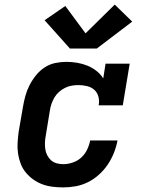

<svg xmlns="http://www.w3.org/2000/svg" viewBox="-20 -807 640 835"><path d="M255 8Q231 8 207.5 5Q184 2 163 -6Q142 -14 124 -27Q106 -40 92 -57Q78 -74 70 -95Q62 -116 58.5 -139Q55 -162 56.5 -185.5Q58 -209 61 -233L80 -343Q84 -367 90.5 -390.5Q97 -414 108.5 -436.5Q120 -459 136.5 -479.5Q153 -500 174.5 -514Q196 -528 220.5 -533Q245 -538 269 -538Q292 -538 315.5 -534Q339 -530 360 -521.5Q381 -513 399 -499Q417 -485 429 -466L439 -530H544L514 -349H409Q413 -368 408 -386.5Q403 -405 390 -416.5Q377 -428 358.5 -432.5Q340 -437 321 -437Q307 -437 292 -434.5Q277 -432 263 -425Q249 -418 237 -407.5Q225 -397 217 -383.5Q209 -370 204 -355.5Q199 -341 197 -327L179 -217Q176 -202 175.5 -187Q175 -172 177 -158Q179 -144 185.5 -131.5Q192 -119 202 -110Q212 -101 226 -97Q240 -93 255 -93Q275 -93 296 -100Q317 -107 333 -121.5Q349 -136 358.5 -155.5Q368 -175 372 -196H491Q486 -169 475.5 -142.5Q465 -116 449 -92Q433 -68 411 -48Q389 -28 363 -15Q337 -2 309.5 3Q282 8 255 8ZM401 -596H284L174 -719L264 -781L352 -662L479 -787L555 -713Z"/></svg>

Font: Iosevka Slab Extended Oblique
Style: Bold
Weight: 700
Width: 7
Italic angle: -9°
Monospace: yes
Designer: Belleve Invis
Foundry: Belleve Invis
Version: Version 11.1.1; ttfautohint (v1.8.3)